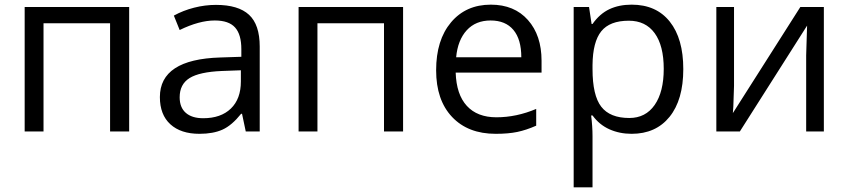

<svg xmlns="http://www.w3.org/2000/svg" viewBox="-20 -565 3646 825"><path d="M167 0H86V-535H535V0H453V-465H167Z M1036 0 1020 -76H1016Q976 -26 936 -8Q896 10 837 10Q757 10 712 -31Q667 -72 667 -148Q667 -310 926 -318L1017 -321V-354Q1017 -417 990 -447Q963 -477 903 -477Q836 -477 752 -436L727 -498Q767 -520 814 -532Q861 -544 908 -544Q1004 -544 1050 -501.5Q1096 -459 1096 -365V0ZM853 -57Q929 -57 972 -98.5Q1015 -140 1015 -215V-263L934 -260Q837 -256 794.5 -229.5Q752 -203 752 -147Q752 -103 778.5 -80Q805 -57 853 -57Z M1344 0H1263V-535H1712V0H1630V-465H1344Z M2110 10Q1991 10 1922.5 -62.5Q1854 -135 1854 -263Q1854 -393 1918 -469Q1982 -545 2089 -545Q2190 -545 2248.5 -479Q2307 -413 2307 -304V-253H1938Q1941 -159 1986 -110Q2031 -61 2113 -61Q2199 -61 2284 -97V-25Q2241 -6 2202.5 2Q2164 10 2110 10ZM2088 -477Q2024 -477 1985.5 -435Q1947 -393 1940 -319H2220Q2220 -396 2186 -436.5Q2152 -477 2088 -477Z M2694 10Q2642 10 2598.5 -9.5Q2555 -29 2526 -69H2520Q2526 -22 2526 20V240H2445V-535H2511L2522 -462H2526Q2557 -506 2598.5 -525.5Q2640 -545 2694 -545Q2800 -545 2858 -472Q2916 -399 2916 -268Q2916 -136 2857 -63Q2798 10 2694 10ZM2682 -476Q2600 -476 2563.5 -430.5Q2527 -385 2526 -286V-268Q2526 -155 2563.5 -106.5Q2601 -58 2684 -58Q2754 -58 2793 -114Q2832 -170 2832 -269Q2832 -369 2793 -422.5Q2754 -476 2682 -476Z M3134 -535V-196L3131 -107L3129 -79L3419 -535H3520V0H3444V-327L3446 -392L3448 -455L3159 0H3058V-535Z"/></svg>

Font: Stephens Clock
Style: Regular
Weight: 400
Designer: Peter Wiegel (catfonts.de) with slight modifications by DT1.org
Version: Version 0.9.1